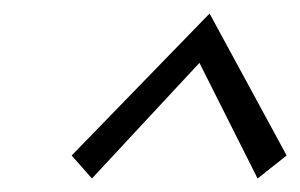

<svg xmlns="http://www.w3.org/2000/svg" viewBox="-20 -685 444 284"><path d="M86 -455 290 -665 404 -455 361 -421 275 -592 116 -421Z"/></svg>

Font: Ysabeau Semilight
Style: Italic
Weight: 300
Italic angle: -12°
Designer: Christian Thalmann (Catharsis Fonts)
Version: Version 0.003